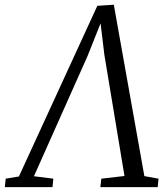

<svg xmlns="http://www.w3.org/2000/svg" viewBox="-63 -772 681 792"><path d="M406.5 -752.5 532.5 -45.5 591 -35 587.5 0H351L355 -35L450.5 -46L367.5 -546L347.5 -712L365.5 -710L298 -540.5L77 -45L157 -35L153.5 0H-43L-39.5 -35L15 -44L338.5 -748Z"/></svg>

Font: Merriweather 48pt Light
Style: Italic
Weight: 300
Italic angle: -7.8°
Version: Version 2.101